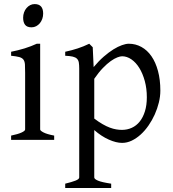

<svg xmlns="http://www.w3.org/2000/svg" viewBox="-20 -682 841 936"><path d="M34.2 0V-21Q67.4 -27.8 85 -35.9Q102.5 -43.9 102.5 -50.8V-327.1Q102.5 -352.1 101.6 -367.4Q100.6 -382.8 94.2 -391.4Q87.9 -399.9 74 -403.8Q60.1 -407.7 34.2 -410.2V-429.7Q49.3 -432.6 66.2 -436.8Q83 -440.9 99.6 -446Q116.2 -451.2 131.3 -457Q146.5 -462.9 159.2 -468.8H175.8V-50.8Q175.8 -44.9 192.1 -36.4Q208.5 -27.8 244.1 -21V0ZM190.4 -615.7Q190.4 -602.1 186 -589.8Q181.6 -577.6 174.1 -568.6Q166.5 -559.6 156.2 -554.2Q146 -548.8 133.8 -548.8Q111.8 -548.8 102.3 -561Q92.8 -573.2 92.8 -595.7Q92.8 -609.4 97.2 -621.6Q101.6 -633.8 109.4 -642.8Q117.2 -651.9 127.2 -657Q137.2 -662.1 148.9 -662.1Q190.4 -662.1 190.4 -615.7Z M695.8 -208Q695.8 -250.5 685.8 -287.1Q675.8 -323.7 659.2 -350.6Q642.6 -377.4 620.6 -392.6Q598.6 -407.7 575.2 -407.7Q566.4 -407.7 552.2 -402.3Q538.1 -397 520 -384.3Q502 -371.6 481.4 -350.3Q460.9 -329.1 439.5 -297.9V-104Q461.4 -87.4 480.2 -76.7Q499 -65.9 515.4 -59.8Q531.7 -53.7 546.4 -51.3Q561 -48.8 574.2 -48.8Q600.6 -48.8 622.8 -59.1Q645 -69.3 661.1 -89.4Q677.2 -109.4 686.5 -139.2Q695.8 -168.9 695.8 -208ZM761.7 -240.2Q761.7 -211.9 754.4 -182.1Q747.1 -152.3 734.4 -124Q721.7 -95.7 704.1 -70.3Q686.5 -44.9 665.8 -26.1Q645 -7.3 622.1 3.7Q599.1 14.6 575.2 14.6Q546.4 14.6 510.3 -1.5Q474.1 -17.6 439.5 -47.9V183.1Q439.5 190.9 457.8 198.7Q476.1 206.5 522 213.4V234.4H297.9V213.4Q330.1 205.6 348.1 198.5Q366.2 191.4 366.2 183.1V-347.2Q366.2 -365.2 364.3 -377Q362.3 -388.7 355.2 -395.8Q348.1 -402.8 334.7 -406Q321.3 -409.2 297.9 -410.2V-429.7Q314.5 -433.1 329.6 -437.3Q344.7 -441.4 358.9 -446Q373 -450.7 387 -456.3Q400.9 -461.9 415 -468.8L432.1 -451.7L436.5 -355Q460.9 -384.3 485.6 -405.8Q510.3 -427.2 532.7 -441.2Q555.2 -455.1 574.5 -461.9Q593.8 -468.8 607.9 -468.8Q641.1 -468.8 669.4 -453.1Q697.8 -437.5 718.3 -408Q738.8 -378.4 750.2 -335.9Q761.7 -293.5 761.7 -240.2Z"/></svg>

Font: Gentium Kaktovik
Style: Regular
Weight: 400
Designer: J. Victor Gaultney and Annie Olsen
Foundry: SIL International
Version: Version 1.102; 2013; Maintenance release